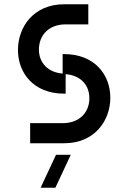

<svg xmlns="http://www.w3.org/2000/svg" viewBox="-20 -670 600 898"><path d="M121 0H280C424 0 496 -107 496 -213C496 -319 424 -417 280 -417H273V-326C204 -331 162 -377 162 -438C162 -505 208 -556 287 -556H393V-650H280C136 -650 64 -543 64 -436C64 -330 136 -232 280 -232H287V-323C357 -318 398 -272 398 -211C398 -144 352 -94 273 -94H121ZM170 208H239L311 54H242Z"/></svg>

Font: Grotesk 02 Mince
Style: Bold
Weight: 400
Designer: Frank Adebiaye, contributions by Jérémy Landes, Ariel Martín Pérez
Foundry: Velvetyne Type Foundry
Version: Version 3.000;Glyphs 3.1.2 (3150)